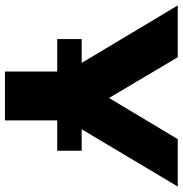

<svg xmlns="http://www.w3.org/2000/svg" viewBox="-1 -739 740 778"><g transform="rotate(90 369.0 -350.0)"><path d="M270 0V-211.9H138.2V-311H234.9L2 -700.2H211.9L377 -421.9L543.9 -700.2H735.8L503.9 -311H590.8V-211.9H467.8V0Z"/></g></svg>

Font: Montserrat ExtraBold
Style: Regular
Weight: 800
Designer: Julieta Ulanovsky
Foundry: Julieta Ulanovsky
Version: Version 9.000